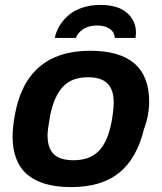

<svg xmlns="http://www.w3.org/2000/svg" viewBox="-20 -743 653 775"><path d="M383.8 -723.1Q457 -723.1 492.9 -690.9Q528.8 -658.7 528.8 -611.8Q528.8 -603.5 526.9 -589.8H442.9Q442.9 -612.8 423.1 -626.5Q403.3 -640.1 373 -640.1Q336.9 -640.1 314.7 -624.5Q292.5 -608.9 286.1 -589.8H201.2Q206.1 -614.7 219.5 -637.5Q232.9 -660.2 254.9 -679.9Q276.9 -699.7 310.3 -711.4Q343.8 -723.1 383.8 -723.1ZM267.1 12.2Q30.8 12.2 30.8 -191.9Q30.8 -226.6 39.1 -273.9Q84 -538.1 344.2 -538.1Q582 -538.1 582 -333Q582 -277.3 561 -221.2Q531.7 -101.6 460 -44.7Q388.2 12.2 267.1 12.2ZM276.9 -96.2Q342.8 -96.2 379.2 -134Q415.5 -171.9 430.2 -251Q439 -299.3 439 -329.1Q439 -380.4 414.1 -405.8Q389.2 -431.2 335 -431.2Q269.5 -431.2 233.6 -392.6Q197.8 -354 182.1 -274.9Q171.9 -218.8 171.9 -196.8Q171.9 -145.5 197 -120.8Q222.2 -96.2 276.9 -96.2Z"/></svg>

Font: Archivo
Style: Bold Italic
Weight: 700
Italic angle: -10°
Designer: Hector Gatti
Foundry: Omnibus-Type
Version: Version 2.001